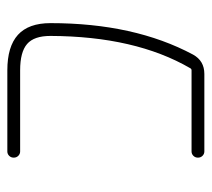

<svg xmlns="http://www.w3.org/2000/svg" viewBox="-46 -540 566 513"><g transform="rotate(-90 236.5 -284.0)"><path d="M304.7 -546.9Q368.2 -546.9 399.4 -518.6Q430.7 -490.2 430.7 -431.6Q430.7 -208 346.7 -50.8Q330.1 -20.5 294.9 -20.5H87.9Q81.1 -20.5 76.2 -25.4Q71.3 -30.3 71.3 -37.6Q71.3 -44.9 76.2 -49.8Q81.1 -54.7 87.9 -54.7H304.7Q308.6 -54.7 310.5 -58.6Q395.5 -205.1 396.5 -431.6Q396.5 -475.6 375 -494.1Q353.5 -512.7 304.7 -512.7H87.9Q81.1 -512.7 76.2 -517.6Q71.3 -522.5 71.3 -529.8Q71.3 -537.1 76.2 -542Q81.1 -546.9 87.9 -546.9Z"/></g></svg>

Font: Gen Jyuu Gothic ExtraLight
Style: Regular
Weight: 100
Designer: [Source Han Sans]
Ryoko NISHIZUKA  (kana & ideographs); Paul D. Hunt (Latin, Greek & Cyrillic); Wenlong ZHANG  (bopomofo
Version: Version 1.002.20150607